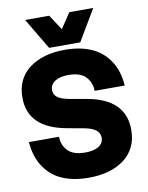

<svg xmlns="http://www.w3.org/2000/svg" viewBox="-96 -953 793 1032"><g transform="rotate(-10 300.0 -437.5)"><path d="M233.9 -272.9Q26.9 -310.1 26.9 -475.1Q26.9 -577.6 100.6 -633.8Q174.3 -689.9 296.9 -689.9Q355 -689.9 401.9 -676.5Q448.7 -663.1 480.2 -640.6Q511.7 -618.2 533.7 -586.4Q555.7 -554.7 566.4 -519.8Q577.1 -484.9 580.1 -444.8H416Q414.6 -492.2 384.8 -522.7Q355 -553.2 291 -553.2Q244.1 -553.2 217.5 -535.6Q190.9 -518.1 190.9 -487.8Q190.9 -463.9 210 -449Q229 -434.1 272.9 -425.8L367.2 -409.2Q573.2 -372.6 573.2 -205.1Q573.2 -102.5 499.5 -46.4Q425.8 9.8 303.2 9.8Q245.1 9.8 198.2 -3.4Q151.4 -16.6 119.9 -39.3Q88.4 -62 66.4 -93.8Q44.4 -125.5 33.7 -160.2Q22.9 -194.8 20 -234.9H184.1Q185.1 -188 215.1 -157.5Q245.1 -127 309.1 -127Q356.4 -127 382.8 -143.8Q409.2 -160.6 409.2 -190.9Q409.2 -240.7 327.1 -255.9ZM113.8 -884.8H245.1L299.8 -801.8L355 -884.8H485.8L384.8 -714.8H214.8Z"/></g></svg>

Font: TASA Orbiter Display Black
Style: Regular
Weight: 900
Designer: Weizhong Zhang
Version: Version 1.000;Glyphs 3.1.2 (3151)